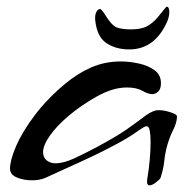

<svg xmlns="http://www.w3.org/2000/svg" viewBox="-20 -539 557 575"><path d="M428 16Q418 16 421 -3Q426 -32 428.5 -61.5Q431 -91 431 -113Q431 -134 428.5 -147.5Q426 -161 419 -161Q416 -161 410.5 -158Q405 -155 392 -146Q370 -130 335.5 -111Q301 -92 261 -73Q221 -54 183 -37Q145 -20 115 -6Q98 1 76 1Q51 1 30.5 -7.5Q10 -16 10 -34Q10 -59 28 -101Q46 -143 83 -192.5Q120 -242 175 -288Q212 -319 253 -337Q294 -355 342 -355Q367 -355 395 -349Q423 -343 442.5 -329Q462 -315 462 -290Q462 -272 453.5 -264.5Q445 -257 436 -257Q424 -257 406.5 -267Q389 -277 360 -277Q339 -277 317 -270.5Q295 -264 268 -249Q222 -223 186 -192.5Q150 -162 129.5 -133Q109 -104 109 -83Q109 -68 119.5 -59Q130 -50 146 -50Q171 -50 204 -65.5Q237 -81 267 -97Q329 -130 361.5 -153Q394 -176 411.5 -189.5Q429 -203 445 -208Q448 -209 456 -209Q472 -209 491.5 -202.5Q511 -196 510 -190Q510 -172 498 -148.5Q486 -125 478 -93Q473 -71 471.5 -53.5Q470 -36 461 -7Q460 -3 448 6.5Q436 16 428 16ZM367 -391Q327 -391 298.5 -410Q270 -429 265 -480Q264 -494 268.5 -503Q273 -512 280 -512Q282 -512 286.5 -506.5Q291 -501 294 -496Q314 -463 329.5 -457Q345 -451 372 -451Q402 -451 419.5 -460Q437 -469 453 -488Q462 -499 470 -509Q478 -519 479 -519Q487 -519 487 -502Q487 -490 481 -475Q444 -391 367 -391Z"/></svg>

Font: Grechen Fuemen
Style: Regular
Weight: 400
Designer: Robert E. Leuschke
Foundry: Robert E. Leuschke
Version: Version 1.010; ttfautohint (v1.8.3)